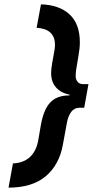

<svg xmlns="http://www.w3.org/2000/svg" viewBox="-20 -732 426 882"><path d="M19.2 130 39.4 18.8Q89 16.3 118.2 -11.2Q147.3 -38.8 155.8 -88.2L167.8 -158Q175.9 -204 191.7 -234.2Q207.4 -264.3 233.6 -279.1Q259.8 -293.8 299 -293.8L300 -297.2Q259.8 -304.7 237.3 -330.5Q214.8 -356.3 214.8 -396.4Q214.8 -405.7 216.2 -417.4Q217.5 -429.1 219.2 -439.2L227 -483.1Q229.5 -496 231.1 -506.6Q232.6 -517.3 232.6 -525Q232.6 -599.7 148.2 -604.2L168.2 -712Q251.6 -709.7 299.2 -666.2Q346.8 -622.7 346.8 -537.2Q346.8 -523.4 345.1 -507.8Q343.5 -492.1 340.4 -475.2L331.6 -422.2Q329.6 -411.8 328.6 -403Q327.6 -394.1 327.6 -383.2Q327.6 -367 336.3 -356.3Q345 -345.6 362 -345.6H386.4L366.8 -237H345.2Q321.2 -237 307 -217.8Q292.8 -198.7 287.2 -167.4L268.8 -66.8Q251.9 25.9 189.6 78Q127.3 130 19.2 130Z"/></svg>

Font: Overpass
Style: Italic
Weight: 400
Italic angle: -10°
Designer: Delve Withrington, Dave Bailey, Thomas Jockin
Foundry: Delve Fonts LLC
Version: Version 4.000